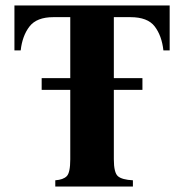

<svg xmlns="http://www.w3.org/2000/svg" viewBox="-20 -685 676 705"><path d="M503 -355H398V-100Q398 -51 413 -38Q428 -25 468 -23V0H183V-23Q212 -25 225 -38Q238 -51 238 -100V-355H133V-398H238V-622H176Q115 -622 88.5 -588Q62 -554 56 -500H33V-665H603V-500H580Q574 -554 548 -588Q522 -622 459 -622H398V-398H503Z"/></svg>

Font: Bona Nova
Style: Bold
Weight: 700
Designer: Mateusz Machalski
Foundry: Capitalics
Version: Version 4.001; ttfautohint (v1.8.3)